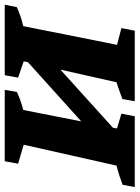

<svg xmlns="http://www.w3.org/2000/svg" viewBox="72 -662 575 790"><g transform="rotate(-90 359.0 -267.5)"><path d="M-16 0 -7 -50Q15 -58 30 -63Q45 -68 72 -75L158 -457L80 -480L90 -535H384L375 -485Q360 -478 341 -471Q322 -464 301 -459L254 -220L498 -440L501 -457L434 -480L444 -535H734L724 -485Q708 -478 688.5 -471Q669 -464 646 -459L569 -73L638 -55L627 0H337L346 -51Q363 -57 380.5 -63.5Q398 -70 415 -75L467 -306L228 -90L225 -73L286 -55L275 0Z"/></g></svg>

Font: Piazzolla SC
Style: Bold Italic
Weight: 700
Italic angle: -11.3°
Designer: Juan Pablo del Peral
Foundry: Huerta Tipografica
Version: Version 1.330